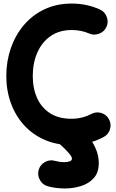

<svg xmlns="http://www.w3.org/2000/svg" viewBox="-20 -752 656 1084"><path d="M581.1 -600.6Q568.8 -572.8 539.6 -561.8Q510.3 -550.8 482.9 -563Q438 -582.5 385.3 -582.5Q314.9 -582.5 265.9 -548.3Q216.8 -514.2 190.9 -455.6Q165 -397 165 -323.2Q165 -252.4 189.7 -198Q214.4 -143.6 262.9 -112.5Q311.5 -81.5 383.3 -81.5Q443.8 -81.5 496.1 -108.9Q523.4 -123 552.5 -114Q581.5 -105 595.7 -77.6Q609.9 -50.8 600.8 -21.5Q591.8 7.8 564.5 22Q478.5 66.9 383.3 66.9Q299.3 66.9 231.7 37.4Q164.1 7.8 115.7 -45.4Q67.4 -98.6 41.5 -169.7Q15.6 -240.7 15.6 -323.2Q15.6 -405.8 41 -479.5Q66.4 -553.2 114.5 -610.1Q162.6 -667 231 -699.5Q299.3 -731.9 385.3 -731.9Q425.8 -731.9 465.6 -723.9Q505.4 -715.8 543.5 -698.7Q571.3 -686.5 582.5 -657.2Q593.8 -627.9 581.1 -600.6ZM293.5 -53.7Q312.5 -77.6 343.3 -80.8Q374 -84 397.9 -64.5Q417 -49.3 440.7 -25.9Q464.4 -2.4 486.6 27.8Q508.8 58.1 523.2 94Q537.6 129.9 537.6 169.4Q537.6 222.7 509 253.9Q480.5 285.2 436.5 298.6Q392.6 312 347.2 312Q319.3 312 294.2 308.6Q269 305.2 249 299.3Q219.7 291 205.1 263.9Q190.4 236.8 198.2 207.5Q206.5 178.2 233.9 162.8Q261.2 147.5 290 156.2Q297.9 158.7 313.5 161.1Q329.1 163.6 342.3 163.6Q359.9 163.6 373 158.9Q386.2 154.3 386.2 143.6Q386.2 133.3 371.1 115.5Q356 97.7 336.7 79.3Q317.4 61 304.2 50.8Q280.3 31.7 277.3 1Q274.4 -29.8 293.5 -53.7Z"/></svg>

Font: Mikhak-DS1-FD ExtraBold
Style: Regular
Weight: 800
Designer: Amin Abedi
Version: Version 3.2